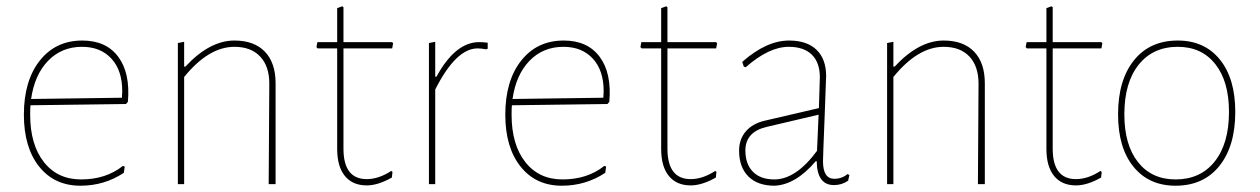

<svg xmlns="http://www.w3.org/2000/svg" viewBox="-20 -586 4009 611"><path d="M236 5Q153 5 104.5 -56Q56 -117 56 -221Q56 -329 106.5 -393Q157 -457 242 -457Q318 -457 356.5 -405Q395 -353 387 -262L381 -255L77 -251Q76 -242 76 -221Q76 -126 119.5 -70.5Q163 -15 238 -15Q317 -15 371 -58L377 -56L374 -36Q312 5 236 5ZM241 -437Q176 -437 133 -392.5Q90 -348 79 -271L368 -275L369 -296Q369 -362 334.5 -399.5Q300 -437 241 -437Z M566 -453V-374H570Q647 -457 726 -457Q789 -457 823 -421.5Q857 -386 857 -321V0H835L837 -320Q837 -375 808 -406Q779 -437 726 -437Q644 -437 566 -341V0H546V-449Z M1147 4Q1102 4 1077.5 -26Q1053 -56 1053 -112V-432H991L987 -436L990 -452H1053V-560L1069 -566L1073 -563V-452H1228L1231 -448L1228 -432H1073V-113Q1073 -16 1147 -16Q1185 -16 1225 -42L1229 -39L1227 -21Q1183 4 1147 4Z M1365 -453V-342H1369Q1429 -452 1505 -452Q1518 -452 1532 -450V-431L1527 -429Q1512 -432 1500 -432Q1431 -432 1365 -301V0H1345V-449Z M1768 5Q1685 5 1636.5 -56Q1588 -117 1588 -221Q1588 -329 1638.5 -393Q1689 -457 1774 -457Q1850 -457 1888.5 -405Q1927 -353 1919 -262L1913 -255L1609 -251Q1608 -242 1608 -221Q1608 -126 1651.5 -70.5Q1695 -15 1770 -15Q1849 -15 1903 -58L1909 -56L1906 -36Q1844 5 1768 5ZM1773 -437Q1708 -437 1665 -392.5Q1622 -348 1611 -271L1900 -275L1901 -296Q1901 -362 1866.5 -399.5Q1832 -437 1773 -437Z M2178 4Q2133 4 2108.5 -26Q2084 -56 2084 -112V-432H2022L2018 -436L2021 -452H2084V-560L2100 -566L2104 -563V-452H2259L2262 -448L2259 -432H2104V-113Q2104 -16 2178 -16Q2216 -16 2256 -42L2260 -39L2258 -21Q2214 4 2178 4Z M2491 -457Q2548 -457 2578.5 -427.5Q2609 -398 2609 -344Q2609 -332 2604 -209Q2599 -86 2599 -73Q2599 -17 2635 -17Q2659 -17 2677 -32L2683 -29L2679 -11Q2659 3 2634 3Q2580 3 2579 -73H2576Q2512 2 2445 5Q2391 5 2361.5 -24.5Q2332 -54 2332 -107Q2332 -143 2353.5 -168Q2375 -193 2414 -202L2586 -242L2589 -340Q2589 -387 2563.5 -412Q2538 -437 2490 -437Q2427 -437 2353 -372L2347 -374L2342 -389Q2419 -457 2491 -457ZM2585 -221 2419 -182Q2352 -166 2352 -107Q2352 -64 2376 -39.5Q2400 -15 2444 -15Q2513 -15 2580 -106Z M2823 -453V-374H2827Q2904 -457 2983 -457Q3046 -457 3080 -421.5Q3114 -386 3114 -321V0H3092L3094 -320Q3094 -375 3065 -406Q3036 -437 2983 -437Q2901 -437 2823 -341V0H2803V-449Z M3404 4Q3359 4 3334.5 -26Q3310 -56 3310 -112V-432H3248L3244 -436L3247 -452H3310V-560L3326 -566L3330 -563V-452H3485L3488 -448L3485 -432H3330V-113Q3330 -16 3404 -16Q3442 -16 3482 -42L3486 -39L3484 -21Q3440 4 3404 4Z M3728 -457Q3813 -457 3862 -396.5Q3911 -336 3911 -230Q3911 -121 3860.5 -58Q3810 5 3721 5Q3636 5 3587 -55.5Q3538 -116 3538 -222Q3538 -331 3588.5 -394Q3639 -457 3728 -457ZM3728 -437Q3649 -437 3603.5 -380Q3558 -323 3558 -222Q3558 -125 3601.5 -70Q3645 -15 3721 -15Q3800 -15 3845.5 -72Q3891 -129 3891 -230Q3891 -327 3847.5 -382Q3804 -437 3728 -437Z"/></svg>

Font: Alegreya Sans Thin
Style: Regular
Weight: 100
Designer: Juan Pablo del Peral
Foundry: Huerta Tipografica
Version: Version 2.007